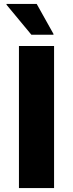

<svg xmlns="http://www.w3.org/2000/svg" viewBox="-20 -953 370 973"><path d="M76 -720H254V0H76ZM139 -777 13 -929V-933H166L251 -781V-777Z"/></svg>

Font: Kufam
Style: Bold
Weight: 700
Designer: Wael Morcos, Artur Schmal
Foundry: Original Type
Version: Version 1.300; ttfautohint (v1.8.3)